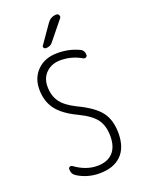

<svg xmlns="http://www.w3.org/2000/svg" viewBox="-176 -1037 851 1129"><g transform="rotate(-20 250.0 -472.5)"><path d="M267.6 -924.8Q289.1 -955.1 325.2 -955.1Q335.9 -955.1 340.3 -944.8Q344.7 -934.6 337.9 -926.8L243.2 -809.6Q228.5 -790 200.2 -790Q192.4 -790 187.5 -797.4Q182.6 -804.7 188.5 -811.5ZM245.1 -356.4Q156.2 -398.4 118.2 -449.7Q80.1 -501 80.1 -575.2Q80.1 -648.4 127.4 -694.3Q174.8 -740.2 252 -740.2Q325.2 -740.2 384.8 -711.9Q410.2 -701.2 410.2 -670.9Q410.2 -662.1 401.4 -658.2Q392.6 -654.3 384.8 -659.2Q325.2 -694.3 254.9 -694.3Q200.2 -694.3 165.5 -661.1Q130.9 -627.9 130.9 -575.2Q130.9 -517.6 158.2 -479Q185.5 -440.4 250 -408.2Q351.6 -360.4 390.6 -309.1Q429.7 -257.8 429.7 -174.8Q429.7 -85 381.8 -37.6Q334 9.8 245.1 9.8Q170.9 9.8 109.4 -28.3Q85 -43 85 -74.2Q85 -83 92.8 -86.9Q100.6 -90.8 108.4 -85.9Q176.8 -36.1 247.1 -36.1Q311.5 -36.1 345.2 -71.8Q378.9 -107.4 378.9 -174.8Q378.9 -239.3 349.6 -279.8Q320.3 -320.3 245.1 -356.4Z"/></g></svg>

Font: Rounded Mgen+ 2m light
Style: Regular
Weight: 200
Designer: [Source Han Sans]
Ryoko NISHIZUKA  (kana & ideographs); Paul D. Hunt (Latin, Greek & Cyrillic); Wenlong ZHANG  (bopomofo
Version: Version 1.059.20150602